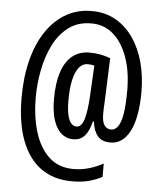

<svg xmlns="http://www.w3.org/2000/svg" viewBox="-55 -769 762 901"><g transform="rotate(5 325.5 -318.0)"><path d="M606 -362Q606 -302 597.5 -255.5Q589 -209 573 -177.5Q557 -146 534 -129.5Q511 -113 481 -113Q441 -113 421 -137Q401 -161 396 -204H391Q380 -158 359.5 -135.5Q339 -113 307 -113Q256 -113 228 -160.5Q200 -208 200 -294Q200 -369 217 -420.5Q234 -472 267 -498.5Q300 -525 348 -525Q373 -525 398 -520.5Q423 -516 446 -507L438 -299Q437 -284 436.5 -268.5Q436 -253 436 -244Q436 -207 447.5 -190.5Q459 -174 479 -174Q499 -174 512.5 -194Q526 -214 532.5 -256Q539 -298 539 -364Q539 -452 515 -519.5Q491 -587 447 -625Q403 -663 343 -662Q281 -662 237 -629Q193 -596 166 -541.5Q139 -487 126.5 -422Q114 -357 114 -294Q114 -206 135.5 -133.5Q157 -61 202.5 -17.5Q248 26 320 26Q358 26 394.5 15Q431 4 459 -12V51Q428 67 394.5 75.5Q361 84 318 84Q231 84 171 41Q111 -2 79.5 -85Q48 -168 48 -287Q48 -386 69 -466.5Q90 -547 129.5 -604Q169 -661 223 -691Q277 -721 343 -720Q405 -720 454 -692Q503 -664 537 -615Q571 -566 588.5 -501Q606 -436 606 -362ZM268 -292Q268 -233 280.5 -203.5Q293 -174 317 -174Q340 -174 352 -212.5Q364 -251 368 -336L375 -466Q368 -468 360.5 -469Q353 -470 343 -470Q320 -470 303 -449.5Q286 -429 277 -389.5Q268 -350 268 -292Z"/></g></svg>

Font: Noto Sans Thai ExtraCondensed
Style: Regular
Weight: 400
Width: 2
Designer: Monotype Design Team
Foundry: Monotype Imaging Inc.
Version: Version 2.002